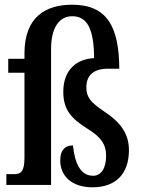

<svg xmlns="http://www.w3.org/2000/svg" viewBox="-20 -786 601 816"><path d="M373 10C470 10 528 -45 528 -148C528 -222 487 -270 423 -312C367 -350 347 -371 347 -415C347 -465 377 -494 438 -494H487C486 -671 436 -766 287 -766C173 -766 84 -713 84 -559V-536H15V-477H84V-115C84 -55 67 -46 41 -46H7V0H197V-577C197 -666 230 -717 287 -717C352 -717 379 -661 380 -539C303 -535 249 -487 249 -396C249 -318 284 -282 350 -240C411 -203 431 -171 431 -124C431 -70 409 -39 376 -39C322 -39 298 -92 290 -168C261 -168 236 -153 236 -104C236 -38 285 10 373 10Z"/></svg>

Font: Noto Serif Sinhala ExtraCondensed SemiBold
Style: Regular
Weight: 600
Width: 2
Designer: Jelle Bosma - Monotype Design Team
Foundry: Monotype Imaging Inc.
Version: Version 2.007